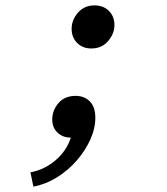

<svg xmlns="http://www.w3.org/2000/svg" viewBox="-20 -504 620 713"><path d="M104 189 93 136Q146 126 187 90.5Q228 55 243 7Q213 7 193.5 -11.5Q174 -30 174 -60Q174 -94 197 -121Q220 -148 261 -148Q293 -148 313.5 -127.5Q334 -107 334 -67Q334 -27 315.5 14Q297 55 265.5 91.5Q234 128 192.5 154Q151 180 104 189ZM319 -324Q287 -324 266.5 -344.5Q246 -365 246 -397Q246 -430 269.5 -457Q293 -484 331 -484Q364 -484 384.5 -463.5Q405 -443 405 -411Q405 -379 381.5 -351.5Q358 -324 319 -324Z"/></svg>

Font: Sometype Mono Medium
Style: Italic
Weight: 500
Italic angle: -12°
Monospace: yes
Designer: Ryoichi Tsunekawa
Foundry: Dharma Type
Version: Version 1.000; ttfautohint (v1.8.3)